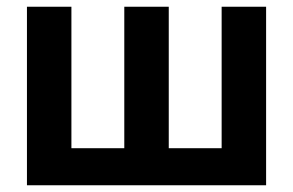

<svg xmlns="http://www.w3.org/2000/svg" viewBox="-20 -550 870 570"><path d="M60 -530H192V-110H349V-530H481V-110H638V-530H770V0H60Z"/></svg>

Font: Golos Text DemiBold
Style: Regular
Weight: 600
Designer: A.Korolkova, Vitaly Kuzmin
Foundry: ParaType Ltd
Version: Version 2.002